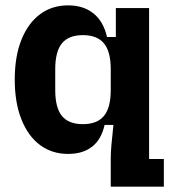

<svg xmlns="http://www.w3.org/2000/svg" viewBox="-20 -564 637 716"><path d="M393 132V25Q393 4 395.5 -23.5Q398 -51 403 -98H370Q358 -44 323.5 -17Q289 10 234 10Q174 10 129.5 -23Q85 -56 60 -118.5Q35 -181 35 -267Q35 -354 60 -416Q85 -478 129.5 -511Q174 -544 234 -544Q291 -544 328.5 -514Q366 -484 379 -426H412V-534H536V29H591V132ZM289 -101Q342 -101 367.5 -131.5Q393 -162 393 -228V-306Q393 -372 367.5 -402.5Q342 -433 289 -433Q236 -433 211 -402.5Q186 -372 186 -306V-228Q186 -162 211 -131.5Q236 -101 289 -101Z"/></svg>

Font: Mozilla Headline ExtraLight
Style: Regular
Weight: 200
Designer: Studio DRAMA
Foundry: Studio DRAMA
Version: Version 1.000